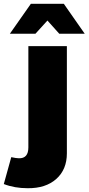

<svg xmlns="http://www.w3.org/2000/svg" viewBox="-84 -786 465 1008"><path d="M165 -678.2 102.1 -608.9H-32.2L78.1 -766.1H251L360.8 -608.9H227.1ZM64.9 -12.2V-543.9H267.1V19Q267.1 104 211.4 153.6Q155.8 203.1 61 202.1Q-7.8 202.1 -64 180.2L-24.9 39.1Q1.5 44.9 15.1 44.9Q64.9 46.4 64.9 -12.2Z"/></svg>

Font: Montserrat-Arabic ExtraBold
Style: Regular
Weight: 800
Designer: Mohamed Gaber
Foundry: Kief Type Foundry
Version: Version 5.008;PS 005.008;hotconv 1.0.88;makeotf.lib2.5.64775